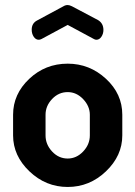

<svg xmlns="http://www.w3.org/2000/svg" viewBox="-20 -734 538 763"><path d="M32 -196V-278Q32 -360 96 -420.5Q160 -481 249 -481Q336 -481 401 -421Q466 -361 466 -278V-196Q466 -115 401 -53Q336 9 249 9Q162 9 97 -53Q32 -115 32 -196ZM106 -616Q106 -642 128 -653L232 -709Q240 -714 249 -714Q256 -714 266 -709L370 -654Q391 -641 391 -615Q391 -600 383 -588Q375 -576 363 -576Q358 -576 353 -579L249 -635L145 -579Q139 -576 134 -576Q122 -576 114 -588Q106 -600 106 -616ZM161 -196Q161 -160 187 -132Q213 -104 249 -104Q284 -104 310.5 -132Q337 -160 337 -196V-278Q337 -312 310.5 -340Q284 -368 249 -368Q213 -368 187 -340.5Q161 -313 161 -278Z"/></svg>

Font: Terminal Dosis
Style: Bold
Weight: 700
Designer: EdgarTolentino, PabloImpallari, IginoMarini
Foundry: EdgarTolentino, PabloImpallari, IginoMarini
Version: Version 1.006